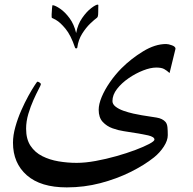

<svg xmlns="http://www.w3.org/2000/svg" viewBox="-20 -648 840 837"><path d="M745.1 -435.5 719.2 -329.6Q707.5 -340.3 695.8 -346.9Q684.1 -353.5 661.1 -353.5Q636.2 -353.5 603.8 -340.8Q571.3 -328.1 540.8 -307.1Q510.3 -286.1 490.2 -260.3Q470.2 -234.4 470.2 -207.5Q470.2 -193.8 483.9 -183.1Q497.6 -172.4 518.6 -165Q539.6 -157.7 561.3 -152.8Q583 -147.9 598.6 -145.5Q636.2 -139.6 662.4 -135.5Q688.5 -131.3 701.7 -116.2Q708.5 -107.9 710 -93.3Q711.4 -78.6 711.4 -58.6Q711.4 -35.6 694.1 -9Q676.8 17.6 651.4 38.1Q608.4 72.3 548.3 102.1Q488.3 131.8 417.5 150.4Q346.7 168.9 271 168.9Q157.2 168.9 96.9 116Q36.6 63 36.6 -25.9Q36.6 -58.1 46.9 -94.7Q57.1 -131.3 72.5 -166.3Q87.9 -201.2 103.5 -229.5Q119.1 -257.8 130.4 -274.9Q141.6 -292 142.6 -292Q147.5 -292 153.1 -287.8Q158.7 -283.7 158.2 -280.8Q158.2 -277.3 148.4 -259Q138.7 -240.7 126 -212.4Q113.3 -184.1 103.5 -151.4Q93.8 -118.7 93.8 -86.9Q93.8 -41.5 113 -12.5Q132.3 16.6 164.3 32.7Q196.3 48.8 235.4 55.4Q274.4 62 314 62Q351.6 62 397 53.7Q442.4 45.4 487.3 32.7Q532.2 20 569.8 5.9Q607.4 -8.3 630.4 -20.5Q653.3 -32.7 653.3 -39.6Q653.3 -51.3 625.7 -57.9Q598.1 -64.5 519.5 -76.2Q496.1 -79.6 470.7 -88.6Q445.3 -97.7 427.7 -116.7Q410.2 -135.7 410.2 -169.4Q410.2 -193.8 423.3 -225.3Q436.5 -256.8 459 -289.3Q481.4 -321.8 508.8 -349.6Q551.8 -392.6 604 -424.3Q656.2 -456.1 704.1 -456.1Q714.4 -456.1 729.7 -450.4Q745.1 -444.8 745.1 -435.5ZM408.7 -625Q408.7 -623 408.4 -613.3Q408.2 -603.5 408.2 -596.2Q408.2 -583 406.7 -577.6Q405.3 -572.3 402.3 -570.3Q392.6 -563.5 373.8 -545.7Q355 -527.8 338.1 -501Q321.3 -474.1 316.9 -440.4Q316.4 -437 312 -437Q307.6 -437 307.1 -440.4Q288.6 -495.1 265.4 -522.9Q242.2 -550.8 225.1 -560.3Q208 -569.8 206.5 -569.8Q204.6 -571.3 205.1 -585.2Q205.6 -599.1 206.8 -612.5Q208 -626 209.5 -625.5Q221.7 -624 242.7 -609.6Q263.7 -595.2 283.2 -568.8Q302.7 -542.5 312 -503.9Q318.8 -542 338.4 -569.8Q357.9 -597.7 377.9 -612.8Q397.9 -627.9 406.2 -627.9Q408.7 -627.9 408.7 -625Z"/></svg>

Font: Scheherazade New Medium
Style: Regular
Weight: 500
Designer: SIL International
Foundry: SIL International
Version: Version 4.000